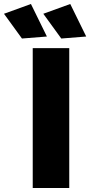

<svg xmlns="http://www.w3.org/2000/svg" viewBox="-96 -942 452 962"><path d="M68 -701H251V0H68ZM256 -922 336 -759 211 -749 121 -873ZM59 -922 139 -759 14 -749 -76 -873Z"/></svg>

Font: Alexandria
Style: Bold
Weight: 700
Designer: Mohamed Gaber
Foundry: Kief Type Foundry
Version: Version 5.100